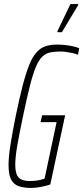

<svg xmlns="http://www.w3.org/2000/svg" viewBox="-20 -915 409 943"><path d="M132 8Q94 8 69.5 -1.5Q45 -11 33.5 -35.5Q22 -60 22 -103Q22 -144 31 -201.5Q40 -259 57 -344Q75 -432 91 -493.5Q107 -555 123 -595Q139 -635 158.5 -657Q178 -679 202.5 -687.5Q227 -696 260 -696Q278 -696 298 -694Q318 -692 337 -688Q356 -684 369 -678L363 -646Q351 -651 335.5 -654.5Q320 -658 305 -660Q290 -662 278 -662Q248 -662 226.5 -657.5Q205 -653 188 -637Q171 -621 156.5 -587Q142 -553 127 -494Q112 -435 93 -344Q75 -259 65 -201Q55 -143 55 -107Q55 -75 62.5 -57.5Q70 -40 86 -33Q102 -26 127 -26Q141 -26 154.5 -27.5Q168 -29 180 -32Q192 -35 199 -38L258 -315H179L187 -349H300L227 -9Q212 -4 194.5 0Q177 4 161 6Q145 8 132 8ZM262 -757V-762L326 -895H364V-890L284 -757Z"/></svg>

Font: Saira UltraCondensed Thin
Style: Italic
Weight: 250
Width: 1
Italic angle: -12°
Designer: Hector Gatti with collaboration of the Omnibus-Type team
Foundry: Omnibus-Type
Version: Version 1.101